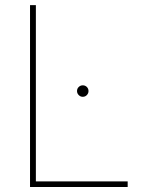

<svg xmlns="http://www.w3.org/2000/svg" viewBox="-20 -748 565 768"><path d="M100.1 0V-727.5H123.5V-22.5H490.7V0ZM311 -360.8Q301.8 -360.8 294.9 -367.7Q288.1 -374.5 288.1 -383.8Q288.1 -393.6 294.9 -400.1Q301.8 -406.7 311 -406.7Q320.8 -406.7 327.4 -400.1Q334 -393.6 334 -383.8Q334 -374.5 327.4 -367.7Q320.8 -360.8 311 -360.8Z"/></svg>

Font: Inter 20pt Thin
Style: Regular
Weight: 250
Version: Version 4.001;git-66647c0bb